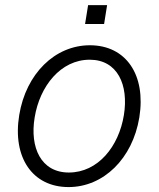

<svg xmlns="http://www.w3.org/2000/svg" viewBox="-20 -733 631 764"><path d="M330.6 -712.7 318.5 -637.4H394.2L406.2 -712.7ZM252.8 11.4C392 11.4 507.5 -101.9 534.4 -265.6C561.8 -435 481.5 -552.9 337.7 -552.9C198.9 -552.9 83.5 -440 56.5 -275.2C28.8 -106.2 109.4 11.4 252.8 11.4ZM253.9 -46.5C143.1 -46.5 98 -146 117.9 -265.6C138.1 -390.3 221.6 -495.4 337 -495.4C447.8 -495.4 492.5 -394.9 473 -275.2C452.8 -149.9 369.7 -46.5 253.9 -46.5Z"/></svg>

Font: TID UI Light
Style: Italic
Weight: 300
Italic angle: -9.39999°
Designer: The TID Project Authors
Foundry: Bakken & Bæck
Version: Version 1.001;hotconv 1.0.109;makeotfexe 2.5.65596